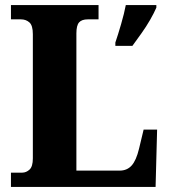

<svg xmlns="http://www.w3.org/2000/svg" viewBox="-20 -734 664 754"><path d="M23 0V-56H67Q83 -56 96 -68Q109 -80 109 -112V-600Q109 -634 95.5 -646Q82 -658 62 -658H23V-714H367V-658H325Q301 -658 290.5 -646Q280 -634 280 -603V-64H450Q479 -64 497 -84Q515 -104 526 -150L544 -225H597L591 0ZM433 -567Q443 -596 455.5 -639Q468 -682 474 -714H594V-704Q585 -683 569.5 -656Q554 -629 535 -602.5Q516 -576 500 -554H433Z"/></svg>

Font: Noto Serif Thai SemiCondensed ExtraBold
Style: Regular
Weight: 800
Width: 4
Designer: Monotype Design Team
Foundry: Monotype Imaging Inc.
Version: Version 2.002; ttfautohint (v1.8.4.7-5d5b)